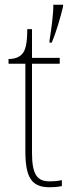

<svg xmlns="http://www.w3.org/2000/svg" viewBox="-20 -780 305 810"><path d="M189 -610V-600H198C217 -643 236 -710 246 -752V-760H205C205 -718 197 -659 189 -610ZM189 10C205 10 222 9 241 5V-20C221 -16 208 -15 188 -15C137 -15 115 -44 115 -135V-511H232V-536H115V-657H95C95 -599 88 -567 73 -552C62 -539 42 -531 16 -531V-511H87V-141C87 -29 115 10 189 10Z"/></svg>

Font: Noto Serif Tamil SemiCondensed Thin
Style: Regular
Weight: 100
Width: 4
Designer: Indian Type Foundry, Tom Grace, and the Monotype Design Team
Foundry: Monotype Imaging Inc.
Version: Version 2.004